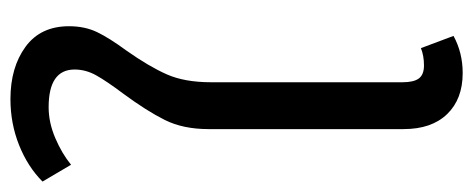

<svg xmlns="http://www.w3.org/2000/svg" viewBox="-312 -620 928 377"><g transform="rotate(-90 152.5 -432.0)"><path d="M246 -70 270 -6Q237 12 197 12Q146 12 116.5 -18.5Q87 -49 87 -104V-487Q87 -537 105 -573Q123 -609 157 -655Q181 -687 192.5 -707.5Q204 -728 204 -750Q204 -801 130 -801Q100 -801 69.5 -788Q39 -775 17 -757L-16 -813Q13 -842 55.5 -859Q98 -876 146 -876Q208 -876 248.5 -846.5Q289 -817 289 -761Q289 -730 277.5 -706Q266 -682 241 -648Q210 -604 194.5 -569Q179 -534 179 -482V-106Q179 -84 186.5 -74Q194 -64 212 -64Q231 -64 246 -70Z"/></g></svg>

Font: Fira GO
Style: Regular
Weight: 400
Designer: Carrois Corporate
Foundry: Carrois Corporate GbR
Version: Version 0.300